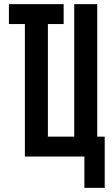

<svg xmlns="http://www.w3.org/2000/svg" viewBox="-20 -755 540 926"><path d="M387 151V0H100V-639H23V-735H287V-639H211V-96H338V-735H449V-96H485V151Z"/></svg>

Font: Iosevka Custom
Style: Bold
Weight: 700
Monospace: yes
Designer: Belleve Invis
Foundry: Belleve Invis
Version: Version 30.3.3; ttfautohint (v1.8.3)